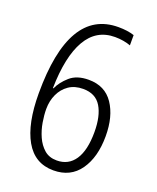

<svg xmlns="http://www.w3.org/2000/svg" viewBox="-137 -805 734 898"><g transform="rotate(20 229.5 -356.0)"><path d="M51 -305Q51 -723 296 -723Q342 -723 375 -712V-661Q359 -667 339 -670.5Q319 -674 297 -674Q204 -674 156 -591Q108 -508 105 -350H108Q123 -384 157 -414Q191 -444 250 -444Q331 -444 372.5 -382.5Q414 -321 414 -223Q414 -118 368.5 -53.5Q323 11 238 11Q145 11 98 -71.5Q51 -154 51 -305ZM237 -38Q295 -38 326.5 -85Q358 -132 358 -223Q358 -303 330 -349Q302 -395 240 -395Q198 -395 169 -375Q140 -355 124.5 -321.5Q109 -288 109 -248Q109 -218 115 -182Q121 -146 135.5 -113.5Q150 -81 174.5 -59.5Q199 -38 237 -38Z"/></g></svg>

Font: Noto Sans Khmer UI Condensed Light
Style: Regular
Weight: 300
Width: 3
Designer: Danh Hong and the Monotype Design Team
Foundry: Monotype Imaging Inc.
Version: Version 2.002; ttfautohint (v1.8.4.7-5d5b)